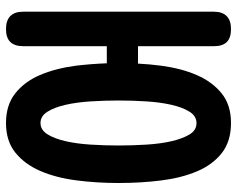

<svg xmlns="http://www.w3.org/2000/svg" viewBox="-95 -685 790 640"><g transform="rotate(90 300.0 -365.0)"><path d="M134 -430H192Q194 -469 199 -507Q208 -575 230.5 -626.5Q253 -678 291.5 -709Q330 -740 390 -740Q451 -740 490 -709.5Q529 -679 551 -627Q573 -575 581.5 -507.5Q590 -440 590 -365Q590 -291 581 -223Q572 -155 549.5 -103.5Q527 -52 488.5 -21Q450 10 390 10Q330 10 291 -21Q252 -52 230 -103.5Q208 -155 199 -223Q193 -273 191 -326H134V-48Q134 -19 120 -4.5Q106 10 77 10Q48 10 33.5 -4.5Q19 -19 19 -47V-683Q19 -711 33.5 -725.5Q48 -740 77 -740Q106 -740 120 -726Q134 -712 134 -683ZM390 -105Q413 -105 427.5 -128Q442 -151 450.5 -188Q459 -225 462 -271.5Q465 -318 465 -365Q465 -412 462 -459Q459 -506 450.5 -542.5Q442 -579 428 -602Q414 -625 390.5 -625Q367 -625 352.5 -602Q338 -579 329.5 -542Q321 -505 318 -458.5Q315 -412 315 -365Q315 -318 318 -271.5Q321 -225 329.5 -188Q338 -151 352.5 -128Q367 -105 390 -105Z"/></g></svg>

Font: Maple Mono
Style: Bold
Weight: 700
Monospace: yes
Designer: subframe7536
Version: Version 7.200